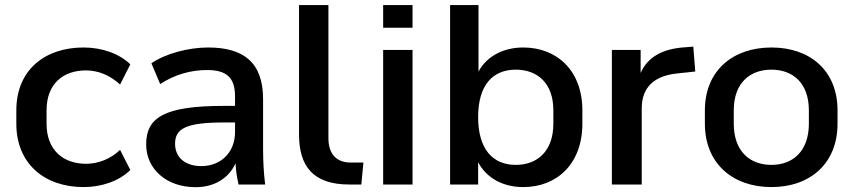

<svg xmlns="http://www.w3.org/2000/svg" viewBox="-20 -739 3423 769"><path d="M314.5 10.3C385.3 10.3 456.1 -12.7 502 -58.1L460.9 -138.7C421.4 -100.6 371.1 -83 324.7 -83C233.4 -83 166.5 -137.7 166.5 -243.2V-296.9C166.5 -403.8 232.9 -457 324.7 -457C373.5 -457 421.9 -437 460.9 -400.4L502 -481.4C457.5 -524.4 388.7 -548.8 314.5 -548.8C162.1 -548.8 45.4 -460.9 45.4 -296.9V-243.2C45.4 -81.5 160.6 10.3 314.5 10.3Z M763.2 10.7C840.8 10.7 897.5 -26.9 923.3 -85C924.8 -56.6 928.7 -28.3 935.5 0H1042C1036.1 -47.4 1033.7 -95.7 1033.7 -143.1V-341.8C1033.7 -487.8 957 -548.8 813.5 -548.8C734.9 -548.8 642.1 -524.4 586.4 -485.4L621.6 -402.3C679.7 -440.4 744.1 -458.5 809.1 -458.5C886.2 -458.5 921.4 -429.7 921.4 -352.5V-314.9H876.5C637.2 -314.9 565.4 -268.1 565.4 -160.6C565.4 -63 645.5 10.7 763.2 10.7ZM786.6 -73.7C721.2 -73.7 681.2 -108.9 681.2 -163.1C681.2 -222.7 721.7 -248.5 877.4 -248.5H921.4V-210.9C921.4 -126 862.3 -73.7 786.6 -73.7Z M1378.9 0H1427.2L1435.5 -87.9H1384.8C1324.7 -87.9 1295.4 -125.5 1295.4 -185.5V-718.8H1177.7V-200.2C1177.7 -72.8 1234.4 0 1378.9 0Z M1632.3 0V-539.1H1514.6V0ZM1632.3 -627.9V-718.8H1514.6V-627.9Z M2075.7 10.3C2210 10.3 2312.5 -82 2312.5 -243.7V-296.9C2312.5 -457 2210 -548.8 2075.7 -548.8C1996.6 -548.8 1930.2 -514.2 1896.5 -452.6V-718.8H1782.7V0H1895V-89.4C1928.2 -25.9 1994.6 10.3 2075.7 10.3ZM2045.9 -78.6C1953.6 -78.6 1895 -141.6 1895 -270C1895 -398.4 1953.6 -460 2045.9 -460C2131.3 -460 2196.3 -407.2 2196.3 -296.9V-243.7C2196.3 -132.8 2131.3 -78.6 2045.9 -78.6Z M2550.3 0V-304.7C2550.3 -388.7 2599.1 -436.5 2696.8 -445.3L2764.6 -452.6L2756.8 -552.2L2719.2 -549.3C2633.3 -543 2574.2 -510.7 2545.9 -446.8V-539.1H2430.7V0Z M3069.8 10.3C3224.1 10.3 3334.5 -83.5 3334.5 -243.7V-296.9C3334.5 -456.5 3224.1 -548.8 3069.8 -548.8C2915.5 -548.8 2803.2 -456.5 2803.2 -296.9V-243.7C2803.2 -83.5 2915.5 10.3 3069.8 10.3ZM3069.8 -78.6C2983.9 -78.6 2918.9 -132.3 2918.9 -243.7V-296.9C2918.9 -407.2 2983.9 -460 3069.8 -460C3154.8 -460 3219.7 -407.2 3219.7 -296.9V-243.7C3219.7 -132.8 3154.8 -78.6 3069.8 -78.6Z"/></svg>

Font: Winston Medium
Style: Regular
Weight: 500
Designer: Vernon Adams, Kim Jin-seong, David Berlow, Cristiano Sobral
Foundry: The Winston Project Authors
Version: Version 3.004